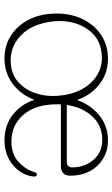

<svg xmlns="http://www.w3.org/2000/svg" viewBox="158 -650 502 858"><g transform="rotate(90 409.0 -221.0)"><path d="M242 -452.5Q307 -452.5 355.8 -415Q404.5 -377.5 427 -314.5Q449 -376.5 496.5 -414.5Q544 -452.5 607.5 -452.5Q651.5 -452.5 687.2 -431.8Q723 -411 744 -373Q765 -335 765 -283.5Q765 -242 720.5 -242H446.5Q446 -234 446 -226Q446 -129 492.5 -75Q539 -21 611.5 -21Q669.5 -21 703.5 -52.8Q737.5 -84.5 748.5 -122.5Q751.5 -134.5 759.5 -134.5Q765.5 -134.5 767.2 -130.5Q769 -126.5 769 -121.5Q766.5 -88 745.5 -58Q724.5 -28 689 -9Q653.5 10 608 10Q541 10 493.8 -26.2Q446.5 -62.5 426 -123.5Q403 -62.5 354 -26.2Q305 10 241 10Q182.5 10 137.2 -19.8Q92 -49.5 66.2 -102Q40.5 -154.5 40.5 -222.5Q40.5 -289.5 66.5 -341.5Q92.5 -393.5 138 -423Q183.5 -452.5 242 -452.5ZM604 -427Q542 -427 500.8 -383Q459.5 -339 449 -268.5H702Q728 -268.5 728 -292.5Q728 -348.5 694.2 -387.8Q660.5 -427 604 -427ZM282 -20.5Q327.5 -29 358.5 -63Q389.5 -97 402 -148Q414.5 -199 404.5 -258Q394.5 -316.5 366 -356.5Q337.5 -396.5 295.8 -414Q254 -431.5 205 -422Q157.5 -414 125.8 -380Q94 -346 81.2 -295.2Q68.5 -244.5 78.5 -186.5Q94 -97 150.8 -52.2Q207.5 -7.5 282 -20.5Z"/></g></svg>

Font: Fraunces 72pt S100 Thin
Style: Regular
Weight: 100
Version: Version 1.000; ttfautohint (v1.8.3)